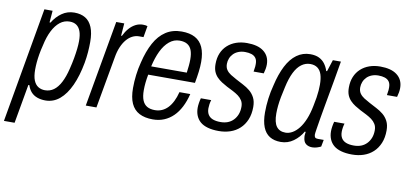

<svg xmlns="http://www.w3.org/2000/svg" viewBox="-86 -757 2457 1153"><g transform="rotate(10 1143.0 -181.0)"><path d="M-18 176 105 -526H155L149 -454H155Q177 -491 210.5 -514.5Q244 -538 286 -538Q326 -538 353.5 -521.5Q381 -505 395.5 -470Q410 -435 410 -380Q410 -351 407.5 -318.5Q405 -286 399 -252Q384 -170 357 -111Q330 -52 292 -20Q254 12 205 12Q178 12 155.5 4Q133 -4 118 -20.5Q103 -37 95 -62H89L47 176ZM192 -48Q222 -48 245.5 -65Q269 -82 287 -116.5Q305 -151 317 -201Q326 -237 331.5 -268Q337 -299 340 -326Q343 -353 343 -374Q343 -411 334.5 -434Q326 -457 309.5 -468.5Q293 -480 268 -480Q235 -480 209 -459.5Q183 -439 164 -401.5Q145 -364 134 -312Q126 -281 121.5 -254Q117 -227 115 -204Q113 -181 113 -160Q113 -119 123 -94.5Q133 -70 151 -59Q169 -48 192 -48Z M450 0 543 -526H592L586 -450H591Q604 -477 621 -496.5Q638 -516 659 -527Q680 -538 704 -538Q713 -538 720 -537Q727 -536 732 -534L720 -465H693Q672 -465 652.5 -455Q633 -445 617 -426Q601 -407 589 -379Q577 -351 571 -314L515 0Z M860 12Q811 12 777.5 -5.5Q744 -23 727.5 -59.5Q711 -96 711 -153Q711 -192 716 -233Q721 -274 731 -312Q748 -383 775.5 -433.5Q803 -484 844 -511Q885 -538 941 -538Q990 -538 1022.5 -520.5Q1055 -503 1071 -467.5Q1087 -432 1087 -378Q1087 -350 1083 -318Q1079 -286 1072 -248H787Q782 -222 779.5 -198Q777 -174 777 -152Q777 -114 786.5 -90.5Q796 -67 815 -56Q834 -45 863 -45Q886 -45 905.5 -53.5Q925 -62 941 -78.5Q957 -95 969.5 -120Q982 -145 990 -177H1056Q1045 -132 1027 -97Q1009 -62 984.5 -38Q960 -14 929 -1Q898 12 860 12ZM796 -300H1013Q1016 -323 1018 -343Q1020 -363 1020 -381Q1020 -416 1011.5 -438Q1003 -460 985 -471Q967 -482 938 -482Q903 -482 875 -458.5Q847 -435 827.5 -394.5Q808 -354 796 -300Z M1262 12Q1224 12 1195.5 4Q1167 -4 1149.5 -19Q1132 -34 1123 -55.5Q1114 -77 1114 -104Q1114 -117 1116.5 -133Q1119 -149 1123 -163H1186Q1182 -150 1180 -136.5Q1178 -123 1178 -112Q1178 -89 1187.5 -73.5Q1197 -58 1216 -50.5Q1235 -43 1263 -43Q1288 -43 1307.5 -50.5Q1327 -58 1341.5 -73Q1356 -88 1364 -108.5Q1372 -129 1372 -155Q1372 -177 1362.5 -192.5Q1353 -208 1338 -219Q1323 -230 1304.5 -239.5Q1286 -249 1266 -259Q1249 -268 1232.5 -278.5Q1216 -289 1202.5 -303Q1189 -317 1181.5 -335.5Q1174 -354 1174 -381Q1174 -418 1186 -447Q1198 -476 1220.5 -496.5Q1243 -517 1273 -527.5Q1303 -538 1339 -538Q1371 -538 1396.5 -531.5Q1422 -525 1440.5 -511Q1459 -497 1468.5 -477Q1478 -457 1478 -431Q1478 -418 1475.5 -404Q1473 -390 1469 -376H1407Q1411 -398 1411.5 -407.5Q1412 -417 1412 -423Q1412 -446 1402.5 -459Q1393 -472 1376 -477.5Q1359 -483 1337 -483Q1315 -483 1297 -476Q1279 -469 1266.5 -456.5Q1254 -444 1247.5 -427.5Q1241 -411 1241 -394Q1241 -372 1251 -357.5Q1261 -343 1277.5 -332.5Q1294 -322 1313 -312Q1335 -300 1357.5 -288.5Q1380 -277 1399 -261.5Q1418 -246 1430 -223Q1442 -200 1442 -166Q1442 -122 1428 -88.5Q1414 -55 1389.5 -32.5Q1365 -10 1332.5 1Q1300 12 1262 12Z M1640 12Q1600 12 1572.5 -5Q1545 -22 1531 -57.5Q1517 -93 1517 -147Q1517 -188 1522.5 -231Q1528 -274 1539 -315Q1555 -385 1580.5 -435Q1606 -485 1642.5 -511.5Q1679 -538 1725 -538Q1757 -538 1778.5 -527.5Q1800 -517 1814 -498.5Q1828 -480 1836 -455H1841L1864 -526H1913L1892 -404Q1887 -377 1880 -337Q1873 -297 1865 -253.5Q1857 -210 1850.5 -170.5Q1844 -131 1839.5 -103Q1835 -75 1835 -68Q1835 -57 1839.5 -51Q1844 -45 1857 -45H1893L1885 -3Q1875 2 1861 6.5Q1847 11 1832 11Q1809 11 1793.5 -1Q1778 -13 1776 -42Q1775 -48 1776 -56Q1777 -64 1778 -73L1773 -75Q1752 -38 1717.5 -13Q1683 12 1640 12ZM1659 -48Q1680 -48 1701 -60Q1722 -72 1740.5 -95.5Q1759 -119 1773.5 -154.5Q1788 -190 1797 -237Q1803 -265 1806.5 -288Q1810 -311 1811.5 -330.5Q1813 -350 1813 -367Q1813 -404 1805 -429Q1797 -454 1779.5 -467Q1762 -480 1735 -480Q1706 -480 1681.5 -462Q1657 -444 1639 -408Q1621 -372 1609 -317Q1601 -283 1595.5 -253.5Q1590 -224 1587.5 -199.5Q1585 -175 1585 -152Q1585 -98 1603.5 -73Q1622 -48 1659 -48Z M2075 12Q2037 12 2008.5 4Q1980 -4 1962.5 -19Q1945 -34 1936 -55.5Q1927 -77 1927 -104Q1927 -117 1929.5 -133Q1932 -149 1936 -163H1999Q1995 -150 1993 -136.5Q1991 -123 1991 -112Q1991 -89 2000.5 -73.5Q2010 -58 2029 -50.5Q2048 -43 2076 -43Q2101 -43 2120.5 -50.5Q2140 -58 2154.5 -73Q2169 -88 2177 -108.5Q2185 -129 2185 -155Q2185 -177 2175.5 -192.5Q2166 -208 2151 -219Q2136 -230 2117.5 -239.5Q2099 -249 2079 -259Q2062 -268 2045.5 -278.5Q2029 -289 2015.5 -303Q2002 -317 1994.5 -335.5Q1987 -354 1987 -381Q1987 -418 1999 -447Q2011 -476 2033.5 -496.5Q2056 -517 2086 -527.5Q2116 -538 2152 -538Q2184 -538 2209.5 -531.5Q2235 -525 2253.5 -511Q2272 -497 2281.5 -477Q2291 -457 2291 -431Q2291 -418 2288.5 -404Q2286 -390 2282 -376H2220Q2224 -398 2224.5 -407.5Q2225 -417 2225 -423Q2225 -446 2215.5 -459Q2206 -472 2189 -477.5Q2172 -483 2150 -483Q2128 -483 2110 -476Q2092 -469 2079.5 -456.5Q2067 -444 2060.5 -427.5Q2054 -411 2054 -394Q2054 -372 2064 -357.5Q2074 -343 2090.5 -332.5Q2107 -322 2126 -312Q2148 -300 2170.5 -288.5Q2193 -277 2212 -261.5Q2231 -246 2243 -223Q2255 -200 2255 -166Q2255 -122 2241 -88.5Q2227 -55 2202.5 -32.5Q2178 -10 2145.5 1Q2113 12 2075 12Z"/></g></svg>

Font: Archivo Condensed Light
Style: Italic
Weight: 300
Width: 3
Italic angle: -10°
Designer: Hector Gatti
Foundry: Omnibus-Type
Version: Version 2.001